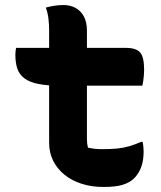

<svg xmlns="http://www.w3.org/2000/svg" viewBox="-20 -730 640 762"><path d="M44 -540H479Q521 -540 536.5 -521.5Q552 -503 552 -453Q552 -442 551 -430.5Q550 -419 548.5 -409Q547 -399 545 -390H217Q166 -390 131.5 -397Q97 -404 77 -419Q57 -434 49 -457Q41 -480 41 -513Q41 -518 41.5 -523Q42 -528 42.5 -532.5Q43 -537 44 -540ZM546 -167Q548 -158 549 -147.5Q550 -137 550 -129Q550 -92 540 -66Q530 -40 512 -22Q504 -14 492.5 -7.5Q481 -1 466.5 3.5Q452 8 433 10Q414 12 390 12Q344 12 304.5 -0.5Q265 -13 236 -36.5Q207 -60 191 -92Q175 -124 175 -163Q175 -219 175 -274.5Q175 -330 175 -385.5Q175 -441 175 -497Q175 -553 175 -608Q175 -631 172.5 -654Q170 -677 162 -700Q180 -705 197.5 -707.5Q215 -710 232 -710Q258 -710 279 -699Q300 -688 312.5 -665.5Q325 -643 325 -608Q325 -554 325 -500Q325 -446 325 -392Q325 -338 325 -284.5Q325 -231 325 -176Q325 -168 326 -160Q327 -152 329 -144Q343 -141 356 -139.5Q369 -138 385 -138Q419 -138 444.5 -140.5Q470 -143 492.5 -149.5Q515 -156 540 -167Z"/></svg>

Font: Recursive Monospace Casual ExtraBold
Style: Regular
Weight: 800
Version: Version 1.047